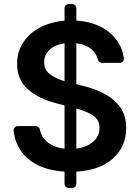

<svg xmlns="http://www.w3.org/2000/svg" viewBox="-20 -838 689 949"><path d="M299 70.3V10.3Q184.7 3.6 116.8 -54.7Q57.5 -105.5 47.2 -191.8Q46.2 -201 52.4 -207.9Q58.6 -214.8 67.8 -214.8H157Q164.4 -214.8 170.1 -210Q175.8 -205.3 177.2 -197.8Q184.7 -159.4 213.1 -136.4Q247.5 -109 299 -103V-317.1L258.5 -327.4Q169 -350.5 116.8 -397.7Q64.6 -444.6 64.6 -522.7Q64.6 -581.7 94.8 -628.2Q125 -674.4 177.9 -702.1Q230.5 -729.8 299 -735.8V-797.6Q299 -806.1 305.2 -812.1Q311.4 -818.2 320 -818.2H336.6Q345.2 -818.2 351.2 -812.1Q357.2 -806.1 357.2 -797.6V-736.5Q428.3 -731.5 480.5 -704.2Q533 -676.5 562.9 -630.7Q586.3 -595.2 592.3 -550.8Q593.4 -541.5 587.2 -534.4Q581 -527.3 571.7 -527.3H484.4Q477.3 -527.3 471.6 -531.6Q465.9 -535.9 464.1 -543Q456.7 -572.8 433.6 -593.4Q404.1 -618.6 357.2 -624.3V-421.9L389.9 -413.7Q445.7 -400.6 493.6 -375.7Q541.5 -351.6 573.2 -309.3Q603.7 -267.8 603.7 -204.2Q603.7 -113.6 539.1 -55.4Q474.4 3.6 357.2 10.3V70.3Q357.2 78.8 351.2 84.9Q345.2 90.9 336.6 90.9H320Q311.4 90.9 305.2 84.9Q299 78.8 299 70.3ZM229 -469.5Q260.3 -447.8 299 -436.8V-623.6Q252.1 -617.2 225.1 -592Q198.5 -566.4 198.2 -530.9Q198.2 -491.5 229 -469.5ZM440.3 -137.4Q471.9 -164.8 471.9 -205.3Q471.9 -244.3 440.7 -266.3Q410.5 -287.3 357.2 -301.8V-103.3Q409.4 -110.4 440.3 -137.4Z"/></svg>

Font: DeltaSans SemiBold
Style: Regular
Weight: 600
Designer: Rasmus Andersson
Foundry: rsms
Version: Version 3.012